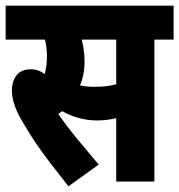

<svg xmlns="http://www.w3.org/2000/svg" viewBox="-20 -642 634 679"><path d="M526 -502V0H391V-224Q374 -220 357 -218Q340 -216 325 -216Q288 -216 255.5 -225.5Q223 -235 200 -249Q193 -244 186 -239Q215 -197 254.5 -149Q294 -101 329 -60L222 17Q186 -29 159 -64Q132 -99 109 -132.5Q86 -166 61 -209Q22 -273 22 -323Q22 -353 38 -375Q54 -397 90 -397Q116 -397 138 -380Q146 -409 146 -441Q146 -474 139 -502H0V-622H594V-502ZM312 -335Q336 -335 354 -337Q372 -339 391 -344V-502H269Q273 -486 276 -466.5Q279 -447 279 -425Q279 -399 274.5 -377.5Q270 -356 263 -340Q286 -335 312 -335Z"/></svg>

Font: Noto Sans ExtraCondensed ExtraBold
Style: Regular
Weight: 800
Width: 2
Designer: Monotype Design Team
Foundry: Monotype Imaging Inc.
Version: Version 2.013; ttfautohint (v1.8.4.7-5d5b)